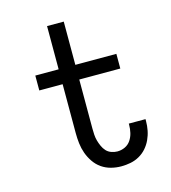

<svg xmlns="http://www.w3.org/2000/svg" viewBox="-110 -824 821 922"><g transform="rotate(-15 300.0 -363.5)"><path d="M380 8Q354 8 329 1.5Q304 -5 283 -19.5Q262 -34 247 -56Q232 -78 223.5 -102Q215 -126 212 -151.5Q209 -177 209 -203V-446H93V-520H209V-735H292V-520H496V-447H292V-203Q292 -188 293 -172.5Q294 -157 298 -142.5Q302 -128 308.5 -113.5Q315 -99 325 -88Q335 -77 350 -71.5Q365 -66 380 -66Q400 -66 418 -74.5Q436 -83 447 -99.5Q458 -116 462.5 -135.5Q467 -155 467 -175V-181H550V-171Q550 -148 545.5 -125Q541 -102 531 -80.5Q521 -59 505.5 -41.5Q490 -24 469.5 -12.5Q449 -1 426 3.5Q403 8 380 8Z"/></g></svg>

Font: Nova
Style: Regular
Weight: 400
Monospace: yes
Designer: Belleve Invis
Foundry: Belleve Invis
Version: Version 24.1.4; ttfautohint (v1.8.4)